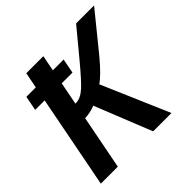

<svg xmlns="http://www.w3.org/2000/svg" viewBox="-175 -849 1010 1010"><g transform="rotate(-45 330.0 -344.0)"><path d="M207 -301.8 148.4 0H22L122.6 -518.6H52.2L67.9 -600.1H138.2L155.3 -688H282.2L265.1 -600.1H345.2L329.6 -518.6H249.5L225.1 -392.1Q246.1 -392.1 264.2 -400.6Q282.2 -409.2 302.2 -427.2Q317.9 -441.9 341.3 -467.8Q364.7 -493.7 396 -531.2L525.9 -688H659.7L492.2 -481.9Q426.3 -402.3 385.7 -375.5L547.4 0H411.1L283.7 -318.4Q272 -312.5 247.8 -307.1Q223.6 -301.8 207 -301.8Z"/></g></svg>

Font: Arimo SemiBold
Style: Italic
Weight: 600
Italic angle: -12°
Version: Version 1.33